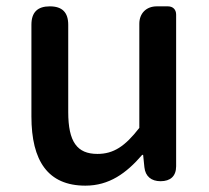

<svg xmlns="http://www.w3.org/2000/svg" viewBox="-20 -571 660 605"><path d="M535 -275V-525C535 -541 525 -551 509 -551H477H474C441 -551 419 -529 419 -496V-168C374 -110 338 -86 287 -86C223 -86 195 -124 195 -218V-493C195 -532 176 -551 137 -551C98 -551 79 -532 79 -493V-204C79 -64 131 14 249 14C324 14 378 -25 428 -83H431L435 -44C438 -15 457 0 486 0C517 0 535 -16 535 -47Z"/></svg>

Font: GenSenRounded2 TW M
Style: Regular
Weight: 500
Version: Version 2.100;PS 2.1;hotconv 16.6.51;makeotf.lib2.5.65220 DE